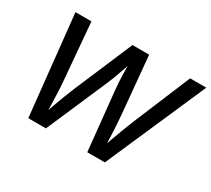

<svg xmlns="http://www.w3.org/2000/svg" viewBox="-139 -969 1328 1210"><g transform="rotate(30 525.0 -364.0)"><path d="M174.3 0 97.7 -727.5H213.9L249.5 -309.6Q252.9 -271 254.4 -230Q255.9 -189 257.1 -147.2Q258.3 -105.5 258.8 -63.5H242.2Q256.8 -105.5 272 -147.2Q287.1 -189 302.7 -230Q318.4 -271 334.5 -309.6L512.7 -727.5H633.8L672.4 -309.6Q675.8 -271 678.2 -230Q680.7 -189 682.1 -147.2Q683.6 -105.5 684.6 -63.5H666.5Q681.2 -105.5 696 -147.2Q710.9 -189 726.6 -230Q742.2 -271 757.8 -309.6L932.1 -727.5H1049.8L731.4 0H603.5L559.1 -433.6Q554.2 -483.9 553 -541.3Q551.8 -598.6 551.3 -668.5H576.2Q553.2 -601.1 533.4 -543.9Q513.7 -486.8 490.7 -433.6L302.7 0Z"/></g></svg>

Font: Inter 17pt Medium
Style: Italic
Weight: 500
Italic angle: -9.3988°
Version: Version 4.001;git-66647c0bb